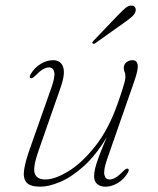

<svg xmlns="http://www.w3.org/2000/svg" viewBox="-20 -678 580 705"><path d="M450 -58.5Q456 -56 449.5 -44Q435.5 -20 412.8 -6.2Q390 7.5 367 7.5Q349 7.5 337.2 -2Q325.5 -11.5 325.5 -31Q325.5 -42.5 329 -58.2Q332.5 -74 342.5 -101.2Q352.5 -128.5 372 -174.5Q332 -107.5 287.2 -67.5Q242.5 -27.5 200.8 -10Q159 7.5 128.5 7.5Q90.5 7.5 77.2 -8.2Q64 -24 68.5 -54.2Q73 -84.5 88.5 -128.5L167.5 -352.5Q183 -395.5 179.2 -413Q175.5 -430.5 159.5 -430.5Q150 -430.5 138 -423.8Q126 -417 109.5 -400Q98 -388.5 92 -391Q86 -393.5 92.5 -405.5Q106.5 -429.5 129.2 -443.2Q152 -457 175 -457Q202.5 -457 211.5 -432.8Q220.5 -408.5 203 -358L121.5 -124.5Q100 -63.5 107.5 -41.2Q115 -19 147 -19Q181.5 -19 231 -49Q280.5 -79 330 -141.5Q379.5 -204 413 -300.5Q425.5 -336 431.2 -354.8Q437 -373.5 438.8 -382.2Q440.5 -391 440.5 -396.5Q440.5 -408 437.5 -413.5Q434.5 -419 434.5 -428.5Q434.5 -441.5 444 -449.2Q453.5 -457 466.5 -457Q482.5 -457 485.5 -440.5Q488.5 -424 473 -379.5L374.5 -97Q359.5 -54 363.2 -36.5Q367 -19 382.5 -19Q392.5 -19 404.2 -25.8Q416 -32.5 432.5 -49.5Q444 -61 450 -58.5ZM412.5 -621.5Q429.5 -639 441.2 -649Q453 -659 464.5 -657.5Q473.5 -656.5 476.8 -649.5Q480 -642.5 477 -634Q473.5 -624.5 463 -615.5Q452.5 -606.5 438.5 -596.5L330 -519.5Q323.5 -515 320.5 -518.5Q316.5 -521.5 324 -529Z"/></svg>

Font: Fraunces 9pt Thin
Style: Italic
Weight: 100
Italic angle: -16°
Version: Version 1.000;[b76b70a41]